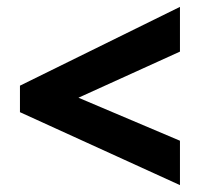

<svg xmlns="http://www.w3.org/2000/svg" viewBox="-20 -640 584 558"><path d="M503 -102V-231L208 -356L503 -490V-620L38 -391V-314Z"/></svg>

Font: Noto Sans Myanmar SemiCondensed ExtraBold
Style: Regular
Weight: 800
Width: 4
Designer: Monotype Design Team
Foundry: Monotype Imaging Inc.
Version: Version 2.107